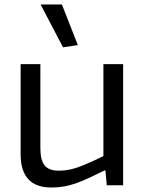

<svg xmlns="http://www.w3.org/2000/svg" viewBox="-20 -826 645 856"><path d="M209 10Q72 10 72 -138V-540H160V-166Q160 -112 179 -88.5Q198 -65 243 -65Q291 -65 342 -85.5Q393 -106 441 -130V-540H529V0H456L450 -66H446Q405 -46 374 -31.5Q343 -17 316.5 -8Q290 1 264.5 5.5Q239 10 209 10ZM261 -615 161 -806H256L327 -625Z"/></svg>

Font: Encode Sans
Style: Regular
Weight: 400
Designer: Pablo Impallari, Andres Torresi
Foundry: Pablo Impallari, Andres Torresi
Version: Version 1.000; ttfautohint (v1.00) -l 8 -r 50 -G 200 -x 14 -